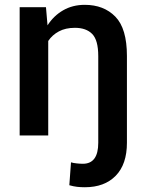

<svg xmlns="http://www.w3.org/2000/svg" viewBox="-20 -558 605 791"><path d="M502.9 30.3Q502.9 118.7 456.8 166Q410.6 213.4 329.6 213.4Q312.5 213.4 297.6 211.7Q282.7 210 265.6 205.1L272.5 110.8Q282.2 113.8 296.4 115.2Q310.5 116.7 321.3 116.7Q384.8 116.7 384.8 30.3V-326.7Q384.8 -392.6 359.9 -418Q335 -443.4 288.6 -443.4Q250 -443.4 222.7 -428.7Q195.3 -414.1 178.7 -389.2V0H61V-528.3H169.4L175.8 -453.6Q201.2 -493.2 240.2 -515.6Q279.3 -538.1 329.1 -538.1Q407.7 -538.1 455.3 -489.3Q502.9 -440.4 502.9 -327.6Z"/></svg>

Font: Vazirmatn RD UI FD Medium
Style: Regular
Weight: 500
Designer: Saber Rastikerdar
Foundry: Saber Rastikerdar
Version: Version 33.003